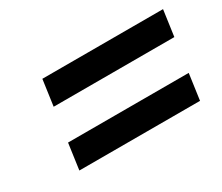

<svg xmlns="http://www.w3.org/2000/svg" viewBox="-66 -646 690 598"><g transform="rotate(-30 279.0 -347.5)"><path d="M512 -195 525 -288H91L78 -195ZM542 -407 555 -500H121L108 -407Z"/></g></svg>

Font: Brisa Sans Medium
Style: Italic
Weight: 600
Italic angle: -8°
Designer: Dalton Maag Ltd
Foundry: Dalton Maag Ltd
Version: Version 1.101;July 10, 2019;FontCreator 11.5.0.2425 64-bit